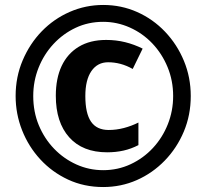

<svg xmlns="http://www.w3.org/2000/svg" viewBox="-20 -744 832 774"><path d="M416 -493Q373 -493 348.5 -457.5Q324 -422 324 -357Q324 -287 347 -253.5Q370 -220 418 -220Q449 -220 479.5 -228Q510 -236 538 -250V-159Q509 -144 478 -137Q447 -130 412 -130Q313 -130 259 -190.5Q205 -251 205 -358Q205 -428 228.5 -478Q252 -528 297.5 -555.5Q343 -583 408 -583Q448 -583 484.5 -574Q521 -565 555 -548L515 -466Q490 -480 465.5 -486.5Q441 -493 416 -493ZM43 -357Q43 -434 71.5 -501Q100 -568 148.5 -618Q197 -668 261 -696Q325 -724 396 -724Q469 -724 533 -695.5Q597 -667 645.5 -616Q694 -565 721.5 -498.5Q749 -432 749 -357Q749 -280 721 -213.5Q693 -147 644 -96.5Q595 -46 531.5 -18Q468 10 396 10Q319 10 254.5 -20Q190 -50 142.5 -101.5Q95 -153 69 -219Q43 -285 43 -357ZM114 -357Q114 -293 136.5 -239Q159 -185 198 -144.5Q237 -104 288 -81Q339 -58 396 -58Q455 -58 506.5 -82Q558 -106 596.5 -147.5Q635 -189 656.5 -243Q678 -297 678 -357Q678 -419 655.5 -473.5Q633 -528 594 -569Q555 -610 503.5 -633Q452 -656 396 -656Q336 -656 285 -632Q234 -608 195.5 -566.5Q157 -525 135.5 -471Q114 -417 114 -357Z"/></svg>

Font: Noto Sans Display Condensed ExtraBold
Style: Regular
Weight: 800
Width: 3
Designer: Monotype Design Team
Foundry: Monotype Imaging Inc.
Version: Version 2.003